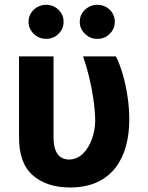

<svg xmlns="http://www.w3.org/2000/svg" viewBox="-20 -785 629 814"><path d="M60.7 -545.9H207V-201.8Q207.2 -166.4 216.2 -146Q225.2 -125.6 239.9 -117.2Q254.6 -108.8 271.5 -108.6Q306.1 -108.8 331.2 -133.2Q356.2 -157.6 370 -196.3Q383.8 -235 383.6 -277.3Q382.5 -320.8 375.6 -367.1Q368.7 -413.5 357.6 -459.4Q346.5 -505.4 332.2 -545.9H471.5Q486.7 -516.1 499.5 -472.9Q512.3 -429.8 520.2 -379.4Q528.1 -329.1 528.1 -277.3Q528.1 -216.8 513.7 -164.6Q499.3 -112.3 468.9 -73.1Q438.6 -33.9 390.8 -12.1Q343 9.8 276.2 9.8Q178.8 9.8 119.5 -41.4Q60.3 -92.6 60.7 -203.1ZM176 -620.3Q145 -620.1 123 -641.6Q101 -663 101.2 -692.2Q101 -722.8 123 -743.6Q145 -764.4 176 -764.6Q206.5 -764.4 228.1 -743.6Q249.6 -722.8 249.6 -692.2Q249.6 -663 228.1 -641.6Q206.5 -620.1 176 -620.3ZM393 -620.3Q362.3 -620.1 340.2 -641.6Q318.2 -663 318.2 -692.2Q318.2 -722.8 340.2 -743.6Q362.3 -764.4 393 -764.6Q423.8 -764.4 445.3 -743.6Q466.8 -722.8 466.6 -692.2Q466.8 -663 445.3 -641.6Q423.8 -620.1 393 -620.3Z"/></svg>

Font: Inter
Style: Regular
Weight: 400
Designer: Rasmus Andersson
Foundry: rsms
Version: Version 4.000;git-8c9346024